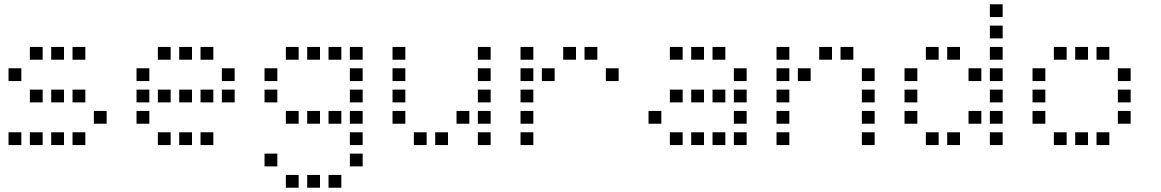

<svg xmlns="http://www.w3.org/2000/svg" viewBox="-20 -700 5440 900"><path d="M121 -480Q120 -480 120 -480Q120 -480 120 -479V-421Q120 -420 120 -420Q120 -420 121 -420H179Q180 -420 180 -420Q180 -420 180 -421V-479Q180 -480 180 -480Q180 -480 179 -480ZM221 -480Q220 -480 220 -480Q220 -480 220 -479V-421Q220 -420 220 -420Q220 -420 221 -420H279Q280 -420 280 -420Q280 -420 280 -421V-479Q280 -480 280 -480Q280 -480 279 -480ZM321 -480Q320 -480 320 -480Q320 -480 320 -479V-421Q320 -420 320 -420Q320 -420 321 -420H379Q380 -420 380 -420Q380 -420 380 -421V-479Q380 -480 380 -480Q380 -480 379 -480ZM21 -380Q20 -380 20 -380Q20 -380 20 -379V-321Q20 -320 20 -320Q20 -320 21 -320H79Q80 -320 80 -320Q80 -320 80 -321V-379Q80 -380 80 -380Q80 -380 79 -380ZM121 -280Q120 -280 120 -280Q120 -280 120 -279V-221Q120 -220 120 -220Q120 -220 121 -220H179Q180 -220 180 -220Q180 -220 180 -221V-279Q180 -280 180 -280Q180 -280 179 -280ZM221 -280Q220 -280 220 -280Q220 -280 220 -279V-221Q220 -220 220 -220Q220 -220 221 -220H279Q280 -220 280 -220Q280 -220 280 -221V-279Q280 -280 280 -280Q280 -280 279 -280ZM321 -280Q320 -280 320 -280Q320 -280 320 -279V-221Q320 -220 320 -220Q320 -220 321 -220H379Q380 -220 380 -220Q380 -220 380 -221V-279Q380 -280 380 -280Q380 -280 379 -280ZM421 -180Q420 -180 420 -180Q420 -180 420 -179V-121Q420 -120 420 -120Q420 -120 421 -120H479Q480 -120 480 -120Q480 -120 480 -121V-179Q480 -180 480 -180Q480 -180 479 -180ZM21 -80Q20 -80 20 -80Q20 -80 20 -79V-21Q20 -20 20 -20Q20 -20 21 -20H79Q80 -20 80 -20Q80 -20 80 -21V-79Q80 -80 80 -80Q80 -80 79 -80ZM121 -80Q120 -80 120 -80Q120 -80 120 -79V-21Q120 -20 120 -20Q120 -20 121 -20H179Q180 -20 180 -20Q180 -20 180 -21V-79Q180 -80 180 -80Q180 -80 179 -80ZM221 -80Q220 -80 220 -80Q220 -80 220 -79V-21Q220 -20 220 -20Q220 -20 221 -20H279Q280 -20 280 -20Q280 -20 280 -21V-79Q280 -80 280 -80Q280 -80 279 -80ZM321 -80Q320 -80 320 -80Q320 -80 320 -79V-21Q320 -20 320 -20Q320 -20 321 -20H379Q380 -20 380 -20Q380 -20 380 -21V-79Q380 -80 380 -80Q380 -80 379 -80Z M721 -480Q720 -480 720 -480Q720 -480 720 -479V-421Q720 -420 720 -420Q720 -420 721 -420H779Q780 -420 780 -420Q780 -420 780 -421V-479Q780 -480 780 -480Q780 -480 779 -480ZM821 -480Q820 -480 820 -480Q820 -480 820 -479V-421Q820 -420 820 -420Q820 -420 821 -420H879Q880 -420 880 -420Q880 -420 880 -421V-479Q880 -480 880 -480Q880 -480 879 -480ZM921 -480Q920 -480 920 -480Q920 -480 920 -479V-421Q920 -420 920 -420Q920 -420 921 -420H979Q980 -420 980 -420Q980 -420 980 -421V-479Q980 -480 980 -480Q980 -480 979 -480ZM621 -380Q620 -380 620 -380Q620 -380 620 -379V-321Q620 -320 620 -320Q620 -320 621 -320H679Q680 -320 680 -320Q680 -320 680 -321V-379Q680 -380 680 -380Q680 -380 679 -380ZM1021 -380Q1020 -380 1020 -380Q1020 -380 1020 -379V-321Q1020 -320 1020 -320Q1020 -320 1021 -320H1079Q1080 -320 1080 -320Q1080 -320 1080 -321V-379Q1080 -380 1080 -380Q1080 -380 1079 -380ZM621 -280Q620 -280 620 -280Q620 -280 620 -279V-221Q620 -220 620 -220Q620 -220 621 -220H679Q680 -220 680 -220Q680 -220 680 -221V-279Q680 -280 680 -280Q680 -280 679 -280ZM721 -280Q720 -280 720 -280Q720 -280 720 -279V-221Q720 -220 720 -220Q720 -220 721 -220H779Q780 -220 780 -220Q780 -220 780 -221V-279Q780 -280 780 -280Q780 -280 779 -280ZM821 -280Q820 -280 820 -280Q820 -280 820 -279V-221Q820 -220 820 -220Q820 -220 821 -220H879Q880 -220 880 -220Q880 -220 880 -221V-279Q880 -280 880 -280Q880 -280 879 -280ZM921 -280Q920 -280 920 -280Q920 -280 920 -279V-221Q920 -220 920 -220Q920 -220 921 -220H979Q980 -220 980 -220Q980 -220 980 -221V-279Q980 -280 980 -280Q980 -280 979 -280ZM1021 -280Q1020 -280 1020 -280Q1020 -280 1020 -279V-221Q1020 -220 1020 -220Q1020 -220 1021 -220H1079Q1080 -220 1080 -220Q1080 -220 1080 -221V-279Q1080 -280 1080 -280Q1080 -280 1079 -280ZM621 -180Q620 -180 620 -180Q620 -180 620 -179V-121Q620 -120 620 -120Q620 -120 621 -120H679Q680 -120 680 -120Q680 -120 680 -121V-179Q680 -180 680 -180Q680 -180 679 -180ZM721 -80Q720 -80 720 -80Q720 -80 720 -79V-21Q720 -20 720 -20Q720 -20 721 -20H779Q780 -20 780 -20Q780 -20 780 -21V-79Q780 -80 780 -80Q780 -80 779 -80ZM821 -80Q820 -80 820 -80Q820 -80 820 -79V-21Q820 -20 820 -20Q820 -20 821 -20H879Q880 -20 880 -20Q880 -20 880 -21V-79Q880 -80 880 -80Q880 -80 879 -80ZM921 -80Q920 -80 920 -80Q920 -80 920 -79V-21Q920 -20 920 -20Q920 -20 921 -20H979Q980 -20 980 -20Q980 -20 980 -21V-79Q980 -80 980 -80Q980 -80 979 -80Z M1321 -480Q1320 -480 1320 -480Q1320 -480 1320 -479V-421Q1320 -420 1320 -420Q1320 -420 1321 -420H1379Q1380 -420 1380 -420Q1380 -420 1380 -421V-479Q1380 -480 1380 -480Q1380 -480 1379 -480ZM1421 -480Q1420 -480 1420 -480Q1420 -480 1420 -479V-421Q1420 -420 1420 -420Q1420 -420 1421 -420H1479Q1480 -420 1480 -420Q1480 -420 1480 -421V-479Q1480 -480 1480 -480Q1480 -480 1479 -480ZM1521 -480Q1520 -480 1520 -480Q1520 -480 1520 -479V-421Q1520 -420 1520 -420Q1520 -420 1521 -420H1579Q1580 -420 1580 -420Q1580 -420 1580 -421V-479Q1580 -480 1580 -480Q1580 -480 1579 -480ZM1621 -480Q1620 -480 1620 -480Q1620 -480 1620 -479V-421Q1620 -420 1620 -420Q1620 -420 1621 -420H1679Q1680 -420 1680 -420Q1680 -420 1680 -421V-479Q1680 -480 1680 -480Q1680 -480 1679 -480ZM1221 -380Q1220 -380 1220 -380Q1220 -380 1220 -379V-321Q1220 -320 1220 -320Q1220 -320 1221 -320H1279Q1280 -320 1280 -320Q1280 -320 1280 -321V-379Q1280 -380 1280 -380Q1280 -380 1279 -380ZM1621 -380Q1620 -380 1620 -380Q1620 -380 1620 -379V-321Q1620 -320 1620 -320Q1620 -320 1621 -320H1679Q1680 -320 1680 -320Q1680 -320 1680 -321V-379Q1680 -380 1680 -380Q1680 -380 1679 -380ZM1221 -280Q1220 -280 1220 -280Q1220 -280 1220 -279V-221Q1220 -220 1220 -220Q1220 -220 1221 -220H1279Q1280 -220 1280 -220Q1280 -220 1280 -221V-279Q1280 -280 1280 -280Q1280 -280 1279 -280ZM1621 -280Q1620 -280 1620 -280Q1620 -280 1620 -279V-221Q1620 -220 1620 -220Q1620 -220 1621 -220H1679Q1680 -220 1680 -220Q1680 -220 1680 -221V-279Q1680 -280 1680 -280Q1680 -280 1679 -280ZM1321 -180Q1320 -180 1320 -180Q1320 -180 1320 -179V-121Q1320 -120 1320 -120Q1320 -120 1321 -120H1379Q1380 -120 1380 -120Q1380 -120 1380 -121V-179Q1380 -180 1380 -180Q1380 -180 1379 -180ZM1421 -180Q1420 -180 1420 -180Q1420 -180 1420 -179V-121Q1420 -120 1420 -120Q1420 -120 1421 -120H1479Q1480 -120 1480 -120Q1480 -120 1480 -121V-179Q1480 -180 1480 -180Q1480 -180 1479 -180ZM1521 -180Q1520 -180 1520 -180Q1520 -180 1520 -179V-121Q1520 -120 1520 -120Q1520 -120 1521 -120H1579Q1580 -120 1580 -120Q1580 -120 1580 -121V-179Q1580 -180 1580 -180Q1580 -180 1579 -180ZM1621 -180Q1620 -180 1620 -180Q1620 -180 1620 -179V-121Q1620 -120 1620 -120Q1620 -120 1621 -120H1679Q1680 -120 1680 -120Q1680 -120 1680 -121V-179Q1680 -180 1680 -180Q1680 -180 1679 -180ZM1621 -80Q1620 -80 1620 -80Q1620 -80 1620 -79V-21Q1620 -20 1620 -20Q1620 -20 1621 -20H1679Q1680 -20 1680 -20Q1680 -20 1680 -21V-79Q1680 -80 1680 -80Q1680 -80 1679 -80ZM1221 20Q1220 20 1220 20Q1220 20 1220 21V79Q1220 80 1220 80Q1220 80 1221 80H1279Q1280 80 1280 80Q1280 80 1280 79V21Q1280 20 1280 20Q1280 20 1279 20ZM1621 20Q1620 20 1620 20Q1620 20 1620 21V79Q1620 80 1620 80Q1620 80 1621 80H1679Q1680 80 1680 80Q1680 80 1680 79V21Q1680 20 1680 20Q1680 20 1679 20ZM1321 120Q1320 120 1320 120Q1320 120 1320 121V179Q1320 180 1320 180Q1320 180 1321 180H1379Q1380 180 1380 180Q1380 180 1380 179V121Q1380 120 1380 120Q1380 120 1379 120ZM1421 120Q1420 120 1420 120Q1420 120 1420 121V179Q1420 180 1420 180Q1420 180 1421 180H1479Q1480 180 1480 180Q1480 180 1480 179V121Q1480 120 1480 120Q1480 120 1479 120ZM1521 120Q1520 120 1520 120Q1520 120 1520 121V179Q1520 180 1520 180Q1520 180 1521 180H1579Q1580 180 1580 180Q1580 180 1580 179V121Q1580 120 1580 120Q1580 120 1579 120Z M1821 -480Q1820 -480 1820 -480Q1820 -480 1820 -479V-421Q1820 -420 1820 -420Q1820 -420 1821 -420H1879Q1880 -420 1880 -420Q1880 -420 1880 -421V-479Q1880 -480 1880 -480Q1880 -480 1879 -480ZM2221 -480Q2220 -480 2220 -480Q2220 -480 2220 -479V-421Q2220 -420 2220 -420Q2220 -420 2221 -420H2279Q2280 -420 2280 -420Q2280 -420 2280 -421V-479Q2280 -480 2280 -480Q2280 -480 2279 -480ZM1821 -380Q1820 -380 1820 -380Q1820 -380 1820 -379V-321Q1820 -320 1820 -320Q1820 -320 1821 -320H1879Q1880 -320 1880 -320Q1880 -320 1880 -321V-379Q1880 -380 1880 -380Q1880 -380 1879 -380ZM2221 -380Q2220 -380 2220 -380Q2220 -380 2220 -379V-321Q2220 -320 2220 -320Q2220 -320 2221 -320H2279Q2280 -320 2280 -320Q2280 -320 2280 -321V-379Q2280 -380 2280 -380Q2280 -380 2279 -380ZM1821 -280Q1820 -280 1820 -280Q1820 -280 1820 -279V-221Q1820 -220 1820 -220Q1820 -220 1821 -220H1879Q1880 -220 1880 -220Q1880 -220 1880 -221V-279Q1880 -280 1880 -280Q1880 -280 1879 -280ZM2221 -280Q2220 -280 2220 -280Q2220 -280 2220 -279V-221Q2220 -220 2220 -220Q2220 -220 2221 -220H2279Q2280 -220 2280 -220Q2280 -220 2280 -221V-279Q2280 -280 2280 -280Q2280 -280 2279 -280ZM1821 -180Q1820 -180 1820 -180Q1820 -180 1820 -179V-121Q1820 -120 1820 -120Q1820 -120 1821 -120H1879Q1880 -120 1880 -120Q1880 -120 1880 -121V-179Q1880 -180 1880 -180Q1880 -180 1879 -180ZM2121 -180Q2120 -180 2120 -180Q2120 -180 2120 -179V-121Q2120 -120 2120 -120Q2120 -120 2121 -120H2179Q2180 -120 2180 -120Q2180 -120 2180 -121V-179Q2180 -180 2180 -180Q2180 -180 2179 -180ZM2221 -180Q2220 -180 2220 -180Q2220 -180 2220 -179V-121Q2220 -120 2220 -120Q2220 -120 2221 -120H2279Q2280 -120 2280 -120Q2280 -120 2280 -121V-179Q2280 -180 2280 -180Q2280 -180 2279 -180ZM1921 -80Q1920 -80 1920 -80Q1920 -80 1920 -79V-21Q1920 -20 1920 -20Q1920 -20 1921 -20H1979Q1980 -20 1980 -20Q1980 -20 1980 -21V-79Q1980 -80 1980 -80Q1980 -80 1979 -80ZM2021 -80Q2020 -80 2020 -80Q2020 -80 2020 -79V-21Q2020 -20 2020 -20Q2020 -20 2021 -20H2079Q2080 -20 2080 -20Q2080 -20 2080 -21V-79Q2080 -80 2080 -80Q2080 -80 2079 -80ZM2221 -80Q2220 -80 2220 -80Q2220 -80 2220 -79V-21Q2220 -20 2220 -20Q2220 -20 2221 -20H2279Q2280 -20 2280 -20Q2280 -20 2280 -21V-79Q2280 -80 2280 -80Q2280 -80 2279 -80Z M2421 -480Q2420 -480 2420 -480Q2420 -480 2420 -479V-421Q2420 -420 2420 -420Q2420 -420 2421 -420H2479Q2480 -420 2480 -420Q2480 -420 2480 -421V-479Q2480 -480 2480 -480Q2480 -480 2479 -480ZM2621 -480Q2620 -480 2620 -480Q2620 -480 2620 -479V-421Q2620 -420 2620 -420Q2620 -420 2621 -420H2679Q2680 -420 2680 -420Q2680 -420 2680 -421V-479Q2680 -480 2680 -480Q2680 -480 2679 -480ZM2721 -480Q2720 -480 2720 -480Q2720 -480 2720 -479V-421Q2720 -420 2720 -420Q2720 -420 2721 -420H2779Q2780 -420 2780 -420Q2780 -420 2780 -421V-479Q2780 -480 2780 -480Q2780 -480 2779 -480ZM2421 -380Q2420 -380 2420 -380Q2420 -380 2420 -379V-321Q2420 -320 2420 -320Q2420 -320 2421 -320H2479Q2480 -320 2480 -320Q2480 -320 2480 -321V-379Q2480 -380 2480 -380Q2480 -380 2479 -380ZM2521 -380Q2520 -380 2520 -380Q2520 -380 2520 -379V-321Q2520 -320 2520 -320Q2520 -320 2521 -320H2579Q2580 -320 2580 -320Q2580 -320 2580 -321V-379Q2580 -380 2580 -380Q2580 -380 2579 -380ZM2821 -380Q2820 -380 2820 -380Q2820 -380 2820 -379V-321Q2820 -320 2820 -320Q2820 -320 2821 -320H2879Q2880 -320 2880 -320Q2880 -320 2880 -321V-379Q2880 -380 2880 -380Q2880 -380 2879 -380ZM2421 -280Q2420 -280 2420 -280Q2420 -280 2420 -279V-221Q2420 -220 2420 -220Q2420 -220 2421 -220H2479Q2480 -220 2480 -220Q2480 -220 2480 -221V-279Q2480 -280 2480 -280Q2480 -280 2479 -280ZM2421 -180Q2420 -180 2420 -180Q2420 -180 2420 -179V-121Q2420 -120 2420 -120Q2420 -120 2421 -120H2479Q2480 -120 2480 -120Q2480 -120 2480 -121V-179Q2480 -180 2480 -180Q2480 -180 2479 -180ZM2421 -80Q2420 -80 2420 -80Q2420 -80 2420 -79V-21Q2420 -20 2420 -20Q2420 -20 2421 -20H2479Q2480 -20 2480 -20Q2480 -20 2480 -21V-79Q2480 -80 2480 -80Q2480 -80 2479 -80Z M3121 -480Q3120 -480 3120 -480Q3120 -480 3120 -479V-421Q3120 -420 3120 -420Q3120 -420 3121 -420H3179Q3180 -420 3180 -420Q3180 -420 3180 -421V-479Q3180 -480 3180 -480Q3180 -480 3179 -480ZM3221 -480Q3220 -480 3220 -480Q3220 -480 3220 -479V-421Q3220 -420 3220 -420Q3220 -420 3221 -420H3279Q3280 -420 3280 -420Q3280 -420 3280 -421V-479Q3280 -480 3280 -480Q3280 -480 3279 -480ZM3321 -480Q3320 -480 3320 -480Q3320 -480 3320 -479V-421Q3320 -420 3320 -420Q3320 -420 3321 -420H3379Q3380 -420 3380 -420Q3380 -420 3380 -421V-479Q3380 -480 3380 -480Q3380 -480 3379 -480ZM3421 -380Q3420 -380 3420 -380Q3420 -380 3420 -379V-321Q3420 -320 3420 -320Q3420 -320 3421 -320H3479Q3480 -320 3480 -320Q3480 -320 3480 -321V-379Q3480 -380 3480 -380Q3480 -380 3479 -380ZM3121 -280Q3120 -280 3120 -280Q3120 -280 3120 -279V-221Q3120 -220 3120 -220Q3120 -220 3121 -220H3179Q3180 -220 3180 -220Q3180 -220 3180 -221V-279Q3180 -280 3180 -280Q3180 -280 3179 -280ZM3221 -280Q3220 -280 3220 -280Q3220 -280 3220 -279V-221Q3220 -220 3220 -220Q3220 -220 3221 -220H3279Q3280 -220 3280 -220Q3280 -220 3280 -221V-279Q3280 -280 3280 -280Q3280 -280 3279 -280ZM3321 -280Q3320 -280 3320 -280Q3320 -280 3320 -279V-221Q3320 -220 3320 -220Q3320 -220 3321 -220H3379Q3380 -220 3380 -220Q3380 -220 3380 -221V-279Q3380 -280 3380 -280Q3380 -280 3379 -280ZM3421 -280Q3420 -280 3420 -280Q3420 -280 3420 -279V-221Q3420 -220 3420 -220Q3420 -220 3421 -220H3479Q3480 -220 3480 -220Q3480 -220 3480 -221V-279Q3480 -280 3480 -280Q3480 -280 3479 -280ZM3021 -180Q3020 -180 3020 -180Q3020 -180 3020 -179V-121Q3020 -120 3020 -120Q3020 -120 3021 -120H3079Q3080 -120 3080 -120Q3080 -120 3080 -121V-179Q3080 -180 3080 -180Q3080 -180 3079 -180ZM3421 -180Q3420 -180 3420 -180Q3420 -180 3420 -179V-121Q3420 -120 3420 -120Q3420 -120 3421 -120H3479Q3480 -120 3480 -120Q3480 -120 3480 -121V-179Q3480 -180 3480 -180Q3480 -180 3479 -180ZM3121 -80Q3120 -80 3120 -80Q3120 -80 3120 -79V-21Q3120 -20 3120 -20Q3120 -20 3121 -20H3179Q3180 -20 3180 -20Q3180 -20 3180 -21V-79Q3180 -80 3180 -80Q3180 -80 3179 -80ZM3221 -80Q3220 -80 3220 -80Q3220 -80 3220 -79V-21Q3220 -20 3220 -20Q3220 -20 3221 -20H3279Q3280 -20 3280 -20Q3280 -20 3280 -21V-79Q3280 -80 3280 -80Q3280 -80 3279 -80ZM3321 -80Q3320 -80 3320 -80Q3320 -80 3320 -79V-21Q3320 -20 3320 -20Q3320 -20 3321 -20H3379Q3380 -20 3380 -20Q3380 -20 3380 -21V-79Q3380 -80 3380 -80Q3380 -80 3379 -80ZM3421 -80Q3420 -80 3420 -80Q3420 -80 3420 -79V-21Q3420 -20 3420 -20Q3420 -20 3421 -20H3479Q3480 -20 3480 -20Q3480 -20 3480 -21V-79Q3480 -80 3480 -80Q3480 -80 3479 -80Z M3621 -480Q3620 -480 3620 -480Q3620 -480 3620 -479V-421Q3620 -420 3620 -420Q3620 -420 3621 -420H3679Q3680 -420 3680 -420Q3680 -420 3680 -421V-479Q3680 -480 3680 -480Q3680 -480 3679 -480ZM3821 -480Q3820 -480 3820 -480Q3820 -480 3820 -479V-421Q3820 -420 3820 -420Q3820 -420 3821 -420H3879Q3880 -420 3880 -420Q3880 -420 3880 -421V-479Q3880 -480 3880 -480Q3880 -480 3879 -480ZM3921 -480Q3920 -480 3920 -480Q3920 -480 3920 -479V-421Q3920 -420 3920 -420Q3920 -420 3921 -420H3979Q3980 -420 3980 -420Q3980 -420 3980 -421V-479Q3980 -480 3980 -480Q3980 -480 3979 -480ZM3621 -380Q3620 -380 3620 -380Q3620 -380 3620 -379V-321Q3620 -320 3620 -320Q3620 -320 3621 -320H3679Q3680 -320 3680 -320Q3680 -320 3680 -321V-379Q3680 -380 3680 -380Q3680 -380 3679 -380ZM3721 -380Q3720 -380 3720 -380Q3720 -380 3720 -379V-321Q3720 -320 3720 -320Q3720 -320 3721 -320H3779Q3780 -320 3780 -320Q3780 -320 3780 -321V-379Q3780 -380 3780 -380Q3780 -380 3779 -380ZM4021 -380Q4020 -380 4020 -380Q4020 -380 4020 -379V-321Q4020 -320 4020 -320Q4020 -320 4021 -320H4079Q4080 -320 4080 -320Q4080 -320 4080 -321V-379Q4080 -380 4080 -380Q4080 -380 4079 -380ZM3621 -280Q3620 -280 3620 -280Q3620 -280 3620 -279V-221Q3620 -220 3620 -220Q3620 -220 3621 -220H3679Q3680 -220 3680 -220Q3680 -220 3680 -221V-279Q3680 -280 3680 -280Q3680 -280 3679 -280ZM4021 -280Q4020 -280 4020 -280Q4020 -280 4020 -279V-221Q4020 -220 4020 -220Q4020 -220 4021 -220H4079Q4080 -220 4080 -220Q4080 -220 4080 -221V-279Q4080 -280 4080 -280Q4080 -280 4079 -280ZM3621 -180Q3620 -180 3620 -180Q3620 -180 3620 -179V-121Q3620 -120 3620 -120Q3620 -120 3621 -120H3679Q3680 -120 3680 -120Q3680 -120 3680 -121V-179Q3680 -180 3680 -180Q3680 -180 3679 -180ZM4021 -180Q4020 -180 4020 -180Q4020 -180 4020 -179V-121Q4020 -120 4020 -120Q4020 -120 4021 -120H4079Q4080 -120 4080 -120Q4080 -120 4080 -121V-179Q4080 -180 4080 -180Q4080 -180 4079 -180ZM3621 -80Q3620 -80 3620 -80Q3620 -80 3620 -79V-21Q3620 -20 3620 -20Q3620 -20 3621 -20H3679Q3680 -20 3680 -20Q3680 -20 3680 -21V-79Q3680 -80 3680 -80Q3680 -80 3679 -80ZM4021 -80Q4020 -80 4020 -80Q4020 -80 4020 -79V-21Q4020 -20 4020 -20Q4020 -20 4021 -20H4079Q4080 -20 4080 -20Q4080 -20 4080 -21V-79Q4080 -80 4080 -80Q4080 -80 4079 -80Z M4621 -680Q4620 -680 4620 -680Q4620 -680 4620 -679V-621Q4620 -620 4620 -620Q4620 -620 4621 -620H4679Q4680 -620 4680 -620Q4680 -620 4680 -621V-679Q4680 -680 4680 -680Q4680 -680 4679 -680ZM4621 -580Q4620 -580 4620 -580Q4620 -580 4620 -579V-521Q4620 -520 4620 -520Q4620 -520 4621 -520H4679Q4680 -520 4680 -520Q4680 -520 4680 -521V-579Q4680 -580 4680 -580Q4680 -580 4679 -580ZM4321 -480Q4320 -480 4320 -480Q4320 -480 4320 -479V-421Q4320 -420 4320 -420Q4320 -420 4321 -420H4379Q4380 -420 4380 -420Q4380 -420 4380 -421V-479Q4380 -480 4380 -480Q4380 -480 4379 -480ZM4421 -480Q4420 -480 4420 -480Q4420 -480 4420 -479V-421Q4420 -420 4420 -420Q4420 -420 4421 -420H4479Q4480 -420 4480 -420Q4480 -420 4480 -421V-479Q4480 -480 4480 -480Q4480 -480 4479 -480ZM4621 -480Q4620 -480 4620 -480Q4620 -480 4620 -479V-421Q4620 -420 4620 -420Q4620 -420 4621 -420H4679Q4680 -420 4680 -420Q4680 -420 4680 -421V-479Q4680 -480 4680 -480Q4680 -480 4679 -480ZM4221 -380Q4220 -380 4220 -380Q4220 -380 4220 -379V-321Q4220 -320 4220 -320Q4220 -320 4221 -320H4279Q4280 -320 4280 -320Q4280 -320 4280 -321V-379Q4280 -380 4280 -380Q4280 -380 4279 -380ZM4521 -380Q4520 -380 4520 -380Q4520 -380 4520 -379V-321Q4520 -320 4520 -320Q4520 -320 4521 -320H4579Q4580 -320 4580 -320Q4580 -320 4580 -321V-379Q4580 -380 4580 -380Q4580 -380 4579 -380ZM4621 -380Q4620 -380 4620 -380Q4620 -380 4620 -379V-321Q4620 -320 4620 -320Q4620 -320 4621 -320H4679Q4680 -320 4680 -320Q4680 -320 4680 -321V-379Q4680 -380 4680 -380Q4680 -380 4679 -380ZM4221 -280Q4220 -280 4220 -280Q4220 -280 4220 -279V-221Q4220 -220 4220 -220Q4220 -220 4221 -220H4279Q4280 -220 4280 -220Q4280 -220 4280 -221V-279Q4280 -280 4280 -280Q4280 -280 4279 -280ZM4621 -280Q4620 -280 4620 -280Q4620 -280 4620 -279V-221Q4620 -220 4620 -220Q4620 -220 4621 -220H4679Q4680 -220 4680 -220Q4680 -220 4680 -221V-279Q4680 -280 4680 -280Q4680 -280 4679 -280ZM4221 -180Q4220 -180 4220 -180Q4220 -180 4220 -179V-121Q4220 -120 4220 -120Q4220 -120 4221 -120H4279Q4280 -120 4280 -120Q4280 -120 4280 -121V-179Q4280 -180 4280 -180Q4280 -180 4279 -180ZM4521 -180Q4520 -180 4520 -180Q4520 -180 4520 -179V-121Q4520 -120 4520 -120Q4520 -120 4521 -120H4579Q4580 -120 4580 -120Q4580 -120 4580 -121V-179Q4580 -180 4580 -180Q4580 -180 4579 -180ZM4621 -180Q4620 -180 4620 -180Q4620 -180 4620 -179V-121Q4620 -120 4620 -120Q4620 -120 4621 -120H4679Q4680 -120 4680 -120Q4680 -120 4680 -121V-179Q4680 -180 4680 -180Q4680 -180 4679 -180ZM4321 -80Q4320 -80 4320 -80Q4320 -80 4320 -79V-21Q4320 -20 4320 -20Q4320 -20 4321 -20H4379Q4380 -20 4380 -20Q4380 -20 4380 -21V-79Q4380 -80 4380 -80Q4380 -80 4379 -80ZM4421 -80Q4420 -80 4420 -80Q4420 -80 4420 -79V-21Q4420 -20 4420 -20Q4420 -20 4421 -20H4479Q4480 -20 4480 -20Q4480 -20 4480 -21V-79Q4480 -80 4480 -80Q4480 -80 4479 -80ZM4621 -80Q4620 -80 4620 -80Q4620 -80 4620 -79V-21Q4620 -20 4620 -20Q4620 -20 4621 -20H4679Q4680 -20 4680 -20Q4680 -20 4680 -21V-79Q4680 -80 4680 -80Q4680 -80 4679 -80Z M4921 -480Q4920 -480 4920 -480Q4920 -480 4920 -479V-421Q4920 -420 4920 -420Q4920 -420 4921 -420H4979Q4980 -420 4980 -420Q4980 -420 4980 -421V-479Q4980 -480 4980 -480Q4980 -480 4979 -480ZM5021 -480Q5020 -480 5020 -480Q5020 -480 5020 -479V-421Q5020 -420 5020 -420Q5020 -420 5021 -420H5079Q5080 -420 5080 -420Q5080 -420 5080 -421V-479Q5080 -480 5080 -480Q5080 -480 5079 -480ZM5121 -480Q5120 -480 5120 -480Q5120 -480 5120 -479V-421Q5120 -420 5120 -420Q5120 -420 5121 -420H5179Q5180 -420 5180 -420Q5180 -420 5180 -421V-479Q5180 -480 5180 -480Q5180 -480 5179 -480ZM4821 -380Q4820 -380 4820 -380Q4820 -380 4820 -379V-321Q4820 -320 4820 -320Q4820 -320 4821 -320H4879Q4880 -320 4880 -320Q4880 -320 4880 -321V-379Q4880 -380 4880 -380Q4880 -380 4879 -380ZM5221 -380Q5220 -380 5220 -380Q5220 -380 5220 -379V-321Q5220 -320 5220 -320Q5220 -320 5221 -320H5279Q5280 -320 5280 -320Q5280 -320 5280 -321V-379Q5280 -380 5280 -380Q5280 -380 5279 -380ZM4821 -280Q4820 -280 4820 -280Q4820 -280 4820 -279V-221Q4820 -220 4820 -220Q4820 -220 4821 -220H4879Q4880 -220 4880 -220Q4880 -220 4880 -221V-279Q4880 -280 4880 -280Q4880 -280 4879 -280ZM5221 -280Q5220 -280 5220 -280Q5220 -280 5220 -279V-221Q5220 -220 5220 -220Q5220 -220 5221 -220H5279Q5280 -220 5280 -220Q5280 -220 5280 -221V-279Q5280 -280 5280 -280Q5280 -280 5279 -280ZM4821 -180Q4820 -180 4820 -180Q4820 -180 4820 -179V-121Q4820 -120 4820 -120Q4820 -120 4821 -120H4879Q4880 -120 4880 -120Q4880 -120 4880 -121V-179Q4880 -180 4880 -180Q4880 -180 4879 -180ZM5221 -180Q5220 -180 5220 -180Q5220 -180 5220 -179V-121Q5220 -120 5220 -120Q5220 -120 5221 -120H5279Q5280 -120 5280 -120Q5280 -120 5280 -121V-179Q5280 -180 5280 -180Q5280 -180 5279 -180ZM4921 -80Q4920 -80 4920 -80Q4920 -80 4920 -79V-21Q4920 -20 4920 -20Q4920 -20 4921 -20H4979Q4980 -20 4980 -20Q4980 -20 4980 -21V-79Q4980 -80 4980 -80Q4980 -80 4979 -80ZM5021 -80Q5020 -80 5020 -80Q5020 -80 5020 -79V-21Q5020 -20 5020 -20Q5020 -20 5021 -20H5079Q5080 -20 5080 -20Q5080 -20 5080 -21V-79Q5080 -80 5080 -80Q5080 -80 5079 -80ZM5121 -80Q5120 -80 5120 -80Q5120 -80 5120 -79V-21Q5120 -20 5120 -20Q5120 -20 5121 -20H5179Q5180 -20 5180 -20Q5180 -20 5180 -21V-79Q5180 -80 5180 -80Q5180 -80 5179 -80Z"/></svg>

Font: Doto Black Medium
Style: Regular
Weight: 500
Monospace: yes
Version: Version 1.000